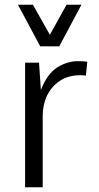

<svg xmlns="http://www.w3.org/2000/svg" viewBox="-20 -794 421 814"><path d="M86.4 0V-528.3H145.5L153.3 -412.6Q180.7 -481.9 222.9 -508.3Q265.1 -534.7 310.5 -534.7Q322.3 -534.7 331.8 -534.2Q341.3 -533.7 350.1 -532.2L344.2 -473.6Q338.9 -474.1 332.5 -474.6Q326.2 -475.1 320.8 -475.1Q270 -475.1 234.4 -451.7Q198.7 -428.2 179.9 -389.4Q161.1 -350.6 161.1 -304.2V0ZM150.4 -597.7 56.2 -773.9H119.6L191.4 -646.5L262.2 -773.9H325.2L231.4 -597.7Z"/></svg>

Font: Comme Light
Style: Regular
Weight: 300
Version: Version 1.000;gftools[0.9.27]